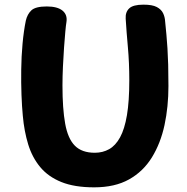

<svg xmlns="http://www.w3.org/2000/svg" viewBox="-20 -796 801 824"><path d="M90.8 -707.3Q97.1 -735.2 114.9 -751.8Q132.8 -768.3 180.7 -768.3Q226.3 -768.3 248.2 -750.5Q270 -732.7 265.2 -701.6Q263 -689.3 260.3 -659.9Q257.6 -630.6 254.8 -591.3Q252.1 -552 250.1 -509.8Q248.1 -467.6 248.1 -429.4Q248.1 -329.4 259.7 -265.3Q271.2 -201.2 301.2 -170.8Q331.2 -140.4 386.9 -140.4Q420.9 -140.4 448.4 -155.8Q475.9 -171.2 495.3 -206.6Q514.7 -241.9 524.8 -301.7Q534.9 -361.4 534.9 -451Q534.9 -527 528.9 -592.7Q522.9 -658.4 519.4 -716.1Q517.7 -744.2 534.6 -760.1Q551.4 -776 595.3 -776Q633.4 -776.2 652.8 -765.9Q672.1 -755.7 679.9 -739.4Q687.7 -723.1 688.7 -704.1Q691.7 -675.1 694.2 -647.4Q696.7 -619.7 698.7 -588.4Q700.7 -557.2 701.8 -518.1Q702.9 -479 702.9 -427Q702.9 -338 686.1 -259.5Q669.2 -181 631.9 -120.5Q594.6 -60 533.7 -26Q472.9 8 383.9 8Q299.7 8 243.3 -14.8Q186.9 -37.6 152.6 -78.9Q118.2 -120.3 101 -176.3Q83.8 -232.3 77.9 -299Q74.1 -338 72.2 -389.4Q70.3 -440.9 71.1 -497.6Q71.8 -554.2 76.8 -608.7Q81.8 -663.1 90.8 -707.3Z"/></svg>

Font: Playpen Sans Hebrew
Style: Regular
Weight: 400
Designer: Tom Grace, Laura Meseguer, Veronika Burian, José Scaglione
Foundry: TypeTogether
Version: Version 2.000